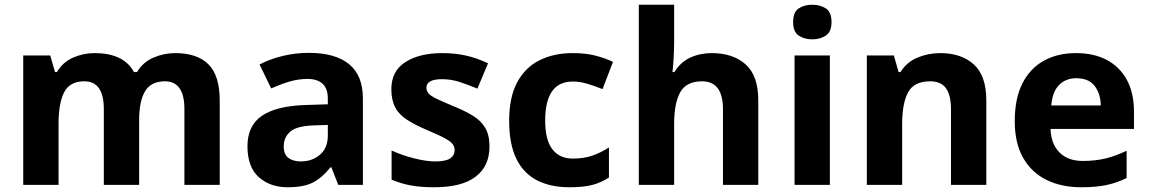

<svg xmlns="http://www.w3.org/2000/svg" viewBox="-20 -780 4847 810"><path d="M719 -556Q812 -556 859.5 -508.5Q907 -461 907 -356V0H758V-319.4Q758 -437 675.8 -437Q617 -437 592 -395Q567 -353 567 -273.5V0H418V-319.4Q418 -437 336 -437Q274.3 -437 250.6 -390.7Q227 -344.4 227 -257.4V0H78V-546H192L212.2 -476H220Q245 -518 288.5 -537Q332 -556 378.7 -556Q439 -556 481 -536.5Q523 -517 545 -476H558Q583 -518 627.5 -537Q672 -556 719 -556Z M1284 -557Q1394 -557 1452.5 -509.5Q1511 -462 1511 -364V0H1407L1378 -74H1374Q1339 -30 1300 -10Q1261 10 1193 10Q1120 10 1072 -32.5Q1024 -75 1024 -163Q1024 -250 1085 -291.5Q1146 -333 1268 -337L1363 -340V-364Q1363 -407 1340.5 -427Q1318 -447 1278 -447Q1238 -447 1200 -435.5Q1162 -424 1124 -407L1075 -508Q1119 -531 1172.5 -544Q1226 -557 1284 -557ZM1305 -251Q1233 -249 1205 -225Q1177 -201 1177 -162Q1177 -128 1197 -113.5Q1217 -99 1249 -99Q1297 -99 1330 -127.5Q1363 -156 1363 -208V-253Z M2045 -162Q2045 -79 1986.5 -34.5Q1928 10 1812 10Q1755 10 1714 2.5Q1673 -5 1632 -22V-145Q1676 -125 1727 -112Q1778 -99 1817 -99Q1861 -99 1879.5 -112Q1898 -125 1898 -146Q1898 -160 1890.5 -171Q1883 -182 1858 -196Q1833 -210 1780 -232Q1729 -254 1696 -275.5Q1663 -297 1647 -327.5Q1631 -358 1631 -404Q1631 -480 1690 -518Q1749 -556 1847 -556Q1898 -556 1944 -546Q1990 -536 2039 -513L1994 -406Q1954 -423 1918 -434.5Q1882 -446 1845 -446Q1812 -446 1795.5 -437Q1779 -428 1779 -410Q1779 -397 1787.5 -386.5Q1796 -376 1820.5 -364Q1845 -352 1893 -332Q1940 -313 1974 -292.5Q2008 -272 2026.5 -241.5Q2045 -211 2045 -162Z M2383 10Q2302 10 2245 -19.5Q2188 -49 2158 -111Q2128 -173 2128 -270Q2128 -370 2162 -433Q2196 -496 2256.5 -526Q2317 -556 2396 -556Q2452 -556 2493.5 -545Q2535 -534 2566 -519L2522 -404Q2487 -418 2456.5 -427Q2426 -436 2396 -436Q2280 -436 2280 -271Q2280 -189 2310.5 -150Q2341 -111 2396 -111Q2443 -111 2479 -123.5Q2515 -136 2549 -158V-31Q2515 -9 2477.5 0.5Q2440 10 2383 10Z M2824 -605Q2824 -565 2821.5 -528Q2819 -491 2817 -476H2825Q2851 -518 2892 -537Q2933 -556 2983 -556Q3072 -556 3125.5 -508.5Q3179 -461 3179 -356V0H3030V-319Q3030 -437 2942 -437Q2875 -437 2849.5 -390.5Q2824 -344 2824 -257V0H2675V-760H2824Z M3481 -546V0H3332V-546ZM3407 -760Q3440 -760 3464 -744.5Q3488 -729 3488 -686.8Q3488 -646 3464 -630Q3440 -614 3407 -614Q3372.7 -614 3349.4 -630Q3326 -646 3326 -686.8Q3326 -729 3349.4 -744.5Q3372.7 -760 3407 -760Z M3947 -556Q4035 -556 4088 -508.5Q4141 -461 4141 -356V0H3992V-319Q3992 -378 3971 -407.5Q3950 -437 3904 -437Q3836 -437 3811 -390.5Q3786 -344 3786 -257V0H3637V-546H3751L3771 -476H3779Q3805 -518 3850.5 -537Q3896 -556 3947 -556Z M4519 -556Q4595 -556 4649.5 -527Q4704 -498 4734 -443Q4764 -388 4764 -308V-236H4412Q4414 -173 4449.5 -137Q4485 -101 4548 -101Q4601 -101 4644 -111.5Q4687 -122 4733 -144V-29Q4693 -9 4648.5 0.5Q4604 10 4541 10Q4459 10 4396 -20.5Q4333 -51 4297 -113Q4261 -175 4261 -269Q4261 -365 4293.5 -428.5Q4326 -492 4384 -524Q4442 -556 4519 -556ZM4520 -450Q4477 -450 4448.5 -422Q4420 -394 4415 -335H4624Q4623 -385 4598 -417.5Q4573 -450 4520 -450Z"/></svg>

Font: Noto Sans Tai Tham
Style: Regular
Weight: 400
Designer: Monotype Design Team 2013. Revised by David WIlliams 2020
Foundry: Monotype Imaging Inc.
Version: Version 2.002